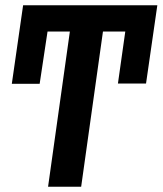

<svg xmlns="http://www.w3.org/2000/svg" viewBox="-20 -711 619 731"><path d="M163 0 246 -591H161L131 -392H25L68 -691H579L536 -393H429L457 -591H372L289 0Z"/></svg>

Font: Fira Sans Extra Condensed Medium
Style: Italic
Weight: 500
Width: 3
Italic angle: -8°
Designer: Carrois Corporate & Edenspiekermann AG
Foundry: Carrois Corporate GbR & Edenspiekermann AG
Version: Version 4.203